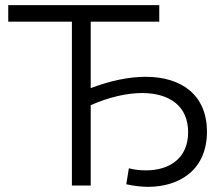

<svg xmlns="http://www.w3.org/2000/svg" viewBox="-20 -720 865 745"><path d="M259 0H332V-312C403 -343 472 -359 531 -359C636 -359 710 -310 710 -207C710 -103 634 -59 547 -59C525 -59 502 -61 480 -67L470 -5C498 1 527 5 554 5C677 5 783 -61 783 -209C783 -351 685 -422 545 -422C481 -422 408 -407 332 -378V-636H598V-700H12V-636H259Z"/></svg>

Font: Chess Sans
Style: Regular
Weight: 400
Designer: Wolf Bōese
Foundry: Wolf Bōese
Version: Version 7.223;Glyphs 3.3 (3306)